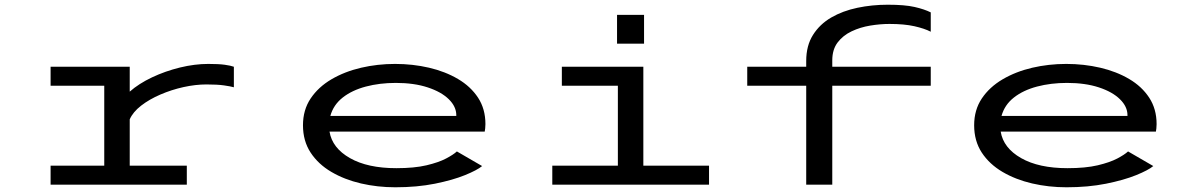

<svg xmlns="http://www.w3.org/2000/svg" viewBox="-20 -783 5086 814"><path d="M194.5 0V-80.5H422V-419.5H194.5V-500H530V-394.5Q568.5 -428.5 624.5 -455Q680.5 -481.5 743 -496.8Q805.5 -512 863 -512Q907 -512 932.5 -508.5Q958 -505 971.5 -500V-413Q957.5 -417 929.5 -421Q901.5 -425 855 -425Q809 -425 758 -413.8Q707 -402.5 660 -382.2Q613 -362 578.2 -335Q543.5 -308 530 -277V-80.5H772V0Z M1656 11Q1580.5 11 1510.5 -5.2Q1440.5 -21.5 1384.8 -54.2Q1329 -87 1296.8 -136.2Q1264.5 -185.5 1264.5 -252Q1264.5 -317 1297 -365.5Q1329.5 -414 1385.2 -446.8Q1441 -479.5 1510.8 -495.8Q1580.5 -512 1655 -512Q1730 -512 1798.8 -496Q1867.5 -480 1921.5 -448.2Q1975.5 -416.5 2006.8 -368.8Q2038 -321 2038 -257Q2038 -247 2037 -238.5Q2036 -230 2035 -225H1377Q1388.5 -155.5 1463.5 -112.8Q1538.5 -70 1660.5 -70Q1736.5 -70 1788.2 -82.2Q1840 -94.5 1871.2 -111Q1902.5 -127.5 1917 -141L2024 -79Q2003 -61.5 1951.2 -40.5Q1899.5 -19.5 1823.8 -4.2Q1748 11 1656 11ZM1658 -431.5Q1589.5 -431.5 1531 -416Q1472.5 -400.5 1433 -369.5Q1393.5 -338.5 1380.5 -291.5H1914.5V-294.5Q1914.5 -331 1882.8 -362.2Q1851 -393.5 1793.2 -412.5Q1735.5 -431.5 1658 -431.5Z M2596 -720H2710.5V-598H2596ZM2321.5 0V-80.5H2599.5V-419.5H2362V-500H2707.5V-80.5H2986V0Z M3398 0V-419.5H3148V-500H3398V-524.5Q3398 -589.5 3426.8 -635Q3455.5 -680.5 3504.2 -708.8Q3553 -737 3615 -750Q3677 -763 3743.5 -763Q3815.5 -763 3857.2 -753.5Q3899 -744 3926 -730.5V-648.5Q3900 -662 3856.8 -671.8Q3813.5 -681.5 3751 -681.5Q3711.5 -681.5 3669.2 -674.5Q3627 -667.5 3590.5 -650.2Q3554 -633 3531.2 -603Q3508.5 -573 3508.5 -527V-500H3926V-419.5H3508.5V0Z M4501.5 11Q4426 11 4356 -5.2Q4286 -21.5 4230.2 -54.2Q4174.5 -87 4142.2 -136.2Q4110 -185.5 4110 -252Q4110 -317 4142.5 -365.5Q4175 -414 4230.8 -446.8Q4286.5 -479.5 4356.2 -495.8Q4426 -512 4500.5 -512Q4575.5 -512 4644.2 -496Q4713 -480 4767 -448.2Q4821 -416.5 4852.2 -368.8Q4883.5 -321 4883.5 -257Q4883.5 -247 4882.5 -238.5Q4881.5 -230 4880.5 -225H4222.5Q4234 -155.5 4309 -112.8Q4384 -70 4506 -70Q4582 -70 4633.8 -82.2Q4685.5 -94.5 4716.8 -111Q4748 -127.5 4762.5 -141L4869.5 -79Q4848.5 -61.5 4796.8 -40.5Q4745 -19.5 4669.2 -4.2Q4593.5 11 4501.5 11ZM4503.5 -431.5Q4435 -431.5 4376.5 -416Q4318 -400.5 4278.5 -369.5Q4239 -338.5 4226 -291.5H4760V-294.5Q4760 -331 4728.2 -362.2Q4696.5 -393.5 4638.8 -412.5Q4581 -431.5 4503.5 -431.5Z"/></svg>

Font: Trispace Expanded
Style: Regular
Weight: 400
Width: 7
Designer: Tyler Finck
Foundry: Etcetera Type Company
Version: Version 1.210; ttfautohint (v1.8.3)